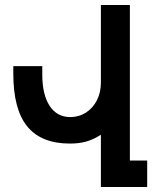

<svg xmlns="http://www.w3.org/2000/svg" viewBox="-20 -745 640 765"><path d="M258.5 -173Q144.5 -173 88.8 -241Q33 -309 33 -452.5V-481.5H148.5V-447.5Q148.5 -368 177.8 -323.2Q207 -278.5 260.5 -278.5Q294 -278.5 321.8 -296Q349.5 -313.5 365.8 -344.8Q382 -376 382 -416V-725H497.5V-105.5H566.5V0H382V-208Q352.5 -189.5 324.2 -181.2Q296 -173 258.5 -173Z"/></svg>

Font: JuliaMono SemiBold
Style: Regular
Weight: 600
Monospace: yes
Designer: cormullion
Foundry: corm
Version: Version 0.055; ttfautohint (v1.8.4)